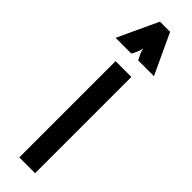

<svg xmlns="http://www.w3.org/2000/svg" viewBox="-279 -711 705 705"><g transform="rotate(45 73.5 -359.0)"><path d="M116.2 0H34.2V-500H116.2ZM90.8 -560.5Q90.8 -560.5 84 -574.2Q74.2 -593.8 74.2 -602.5H72.3Q72.3 -593.8 62.5 -574.2L55.7 -560.5H-26.4L46.9 -717.8H99.6L172.9 -560.5Z"/></g></svg>

Font: Vancouver Drive
Style: Bold
Weight: 700
Designer: Valery Zaveryaev
Foundry: Cyreal (www.cyreal.org)
Version: Version 1.01